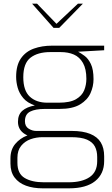

<svg xmlns="http://www.w3.org/2000/svg" viewBox="-20 -783 612 1047"><path d="M213 244Q161 244 121.5 229.5Q82 215 59.5 185Q37 155 37 109V81Q37 33 63 2Q89 -29 128 -44Q167 -59 207 -59L213 -35Q178 -35 147 -24Q116 -13 95.5 12Q75 37 75 77V105Q75 164 114.5 187.5Q154 211 219 211H354Q427 211 468.5 183Q510 155 510 96V73Q510 40 497.5 16Q485 -8 454.5 -21.5Q424 -35 367 -35H183Q137 -35 107.5 -57.5Q78 -80 78 -119Q78 -158 102 -179Q126 -200 170 -208Q129 -222 107 -248Q85 -274 76.5 -304.5Q68 -335 68 -364Q68 -427 94 -464.5Q120 -502 164.5 -518Q209 -534 264 -534H548V-509L406 -501Q421 -493 441 -478.5Q461 -464 475.5 -434Q490 -404 490 -351Q490 -312 473.5 -275Q457 -238 416.5 -213.5Q376 -189 304 -189H224Q173 -189 144.5 -174.5Q116 -160 116 -122Q116 -94 136 -81.5Q156 -69 177 -69H371Q432 -69 471.5 -53Q511 -37 529.5 -6.5Q548 24 548 69V95Q548 165 499 204.5Q450 244 356 244ZM238 -223H300Q362 -223 394.5 -242Q427 -261 439 -290.5Q451 -320 451 -353Q451 -407 432.5 -439.5Q414 -472 383 -485.5Q352 -499 311 -499H254Q186 -499 146.5 -468.5Q107 -438 107 -362Q107 -289 142.5 -256Q178 -223 238 -223ZM272 -631 155 -763H182L288 -653L405 -763H432L303 -631Z"/></svg>

Font: Exo Thin ExtraLight
Style: Regular
Weight: 250
Version: Version 2.000